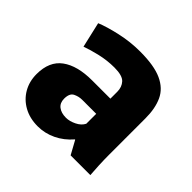

<svg xmlns="http://www.w3.org/2000/svg" viewBox="-139 -676 833 833"><g transform="rotate(45 277.0 -260.0)"><path d="M192 12Q143 12 106 -8.5Q69 -29 48.5 -64.5Q28 -100 28 -145Q28 -223 78 -259.5Q128 -296 218 -296H330V-338Q330 -367 313 -385.5Q296 -404 247 -404Q203 -404 160.5 -394Q118 -384 88 -373L61 -490Q97 -505 156.5 -518.5Q216 -532 277 -532Q363 -532 411 -510Q459 -488 478.5 -446Q498 -404 498 -343V-122Q498 -90 499.5 -56.5Q501 -23 503 0H382L348 -62H346Q315 -26 275 -7Q235 12 192 12ZM252 -101Q274 -101 298.5 -113Q323 -125 333 -145V-206H247Q226 -206 207 -196.5Q188 -187 188 -154Q188 -128 205.5 -114.5Q223 -101 252 -101Z"/></g></svg>

Font: Murecho
Style: Bold
Weight: 700
Designer: Neil Summerour
Foundry: Positype
Version: Version 1.010; ttfautohint (v1.8.3)